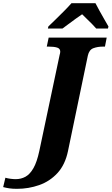

<svg xmlns="http://www.w3.org/2000/svg" viewBox="-179 -951 704 1211"><path d="M-72 240Q-100 240 -120 237Q-140 234 -159 229L-145 170Q-132 174 -113.5 176.5Q-95 179 -80 179Q-46 179 -18 163.5Q10 148 32 109.5Q54 71 69 1L197 -604Q201 -617 201 -625Q201 -645 181 -651Q161 -657 129 -657H116L128 -714H494L483 -657H470Q437 -657 410 -647Q383 -637 375 -600L250 1Q232 88 183.5 140.5Q135 193 68 216.5Q1 240 -72 240ZM126 -784Q146 -803 172 -828.5Q198 -854 224.5 -880.5Q251 -907 272 -931H423Q433 -911 448 -884Q463 -857 478.5 -830Q494 -803 505 -784L502 -771H428Q419 -782 402.5 -798.5Q386 -815 368.5 -832Q351 -849 339 -861Q321 -849 297.5 -832Q274 -815 252 -798.5Q230 -782 215 -771H123Z"/></svg>

Font: Noto Serif ExtraBold
Style: Italic
Weight: 800
Italic angle: -12°
Designer: Monotype Design Team
Foundry: Monotype Imaging Inc.
Version: Version 2.013